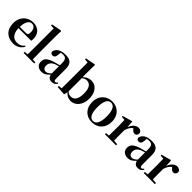

<svg xmlns="http://www.w3.org/2000/svg" viewBox="314 -2264 3724 3724"><g transform="rotate(45 2176.0 -401.5)"><path d="M316 16C415 16 490 -29 532 -110L514 -123C479 -76 432 -48 361 -48C261 -48 186 -113 182 -270H529C533 -288 535 -306 535 -331C535 -455 456 -552 309 -552C167 -552 40 -449 40 -269C40 -84 154 16 316 16ZM182 -305C187 -452 240 -518 304 -518C368 -518 408 -468 408 -380C408 -326 396 -305 353 -305Z M666 0H882V-30L807 -36C805 -100 804 -172 804 -235V-651L808 -810L793 -819L591 -780V-753L669 -748V-235L667 -37L591 -30V0Z M1370 15C1426 15 1462 -5 1486 -53L1469 -67C1451 -41 1439 -34 1424 -34C1402 -34 1390 -48 1390 -95V-356C1390 -494 1332 -552 1199 -552C1058 -552 976 -496 963 -406C971 -376 993 -360 1024 -360C1058 -360 1086 -382 1090 -439L1099 -512C1119 -516 1136 -518 1154 -518C1231 -518 1259 -488 1259 -381V-327L1149 -298C997 -255 947 -204 947 -118C947 -34 1007 16 1091 16C1167 16 1208 -16 1262 -74C1275 -18 1309 15 1370 15ZM1259 -104C1210 -57 1181 -45 1154 -45C1105 -45 1073 -75 1073 -136C1073 -203 1110 -248 1181 -277C1201 -284 1229 -293 1259 -301Z M1892 16C2027 16 2121 -107 2121 -271C2121 -451 2027 -552 1903 -552C1842 -552 1783 -528 1733 -476V-651L1736 -810L1723 -819L1523 -780V-753L1601 -747V-235C1601 -179 1600 -94 1599 -36L1527 -30V0L1715 13L1733 -62C1778 -9 1833 16 1892 16ZM1736 -451C1777 -485 1807 -491 1839 -491C1920 -491 1978 -427 1978 -273C1978 -95 1911 -47 1837 -47C1801 -47 1769 -59 1736 -90Z M2476 16C2634 16 2748 -90 2748 -270C2748 -449 2624 -552 2476 -552C2329 -552 2205 -448 2205 -270C2205 -92 2317 16 2476 16ZM2476 -17C2395 -17 2348 -100 2348 -268C2348 -437 2395 -518 2476 -518C2557 -518 2604 -437 2604 -268C2604 -100 2557 -17 2476 -17Z M2894 0H3128V-30L3035 -39L3033 -235V-323C3056 -398 3086 -443 3130 -473L3138 -464C3163 -432 3185 -412 3218 -412C3263 -412 3283 -442 3285 -485C3275 -534 3238 -552 3194 -552C3132 -552 3065 -498 3033 -403L3025 -542L3012 -550L2816 -495V-471L2894 -464C2897 -415 2898 -377 2898 -310V-235C2898 -180 2897 -95 2896 -37L2823 -30V0Z M3733 15C3789 15 3825 -5 3849 -53L3832 -67C3814 -41 3802 -34 3787 -34C3765 -34 3753 -48 3753 -95V-356C3753 -494 3695 -552 3562 -552C3421 -552 3339 -496 3326 -406C3334 -376 3356 -360 3387 -360C3421 -360 3449 -382 3453 -439L3462 -512C3482 -516 3499 -518 3517 -518C3594 -518 3622 -488 3622 -381V-327L3512 -298C3360 -255 3310 -204 3310 -118C3310 -34 3370 16 3454 16C3530 16 3571 -16 3625 -74C3638 -18 3672 15 3733 15ZM3622 -104C3573 -57 3544 -45 3517 -45C3468 -45 3436 -75 3436 -136C3436 -203 3473 -248 3544 -277C3564 -284 3592 -293 3622 -301Z M3958 0H4192V-30L4099 -39L4097 -235V-323C4120 -398 4150 -443 4194 -473L4202 -464C4227 -432 4249 -412 4282 -412C4327 -412 4347 -442 4349 -485C4339 -534 4302 -552 4258 -552C4196 -552 4129 -498 4097 -403L4089 -542L4076 -550L3880 -495V-471L3958 -464C3961 -415 3962 -377 3962 -310V-235C3962 -180 3961 -95 3960 -37L3887 -30V0Z"/></g></svg>

Font: GenRyuMin2 TW B
Style: Regular
Weight: 700
Version: Version 2.100;PS 2.1;hotconv 16.6.51;makeotf.lib2.5.65220 DE